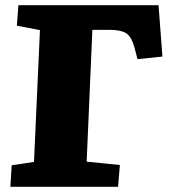

<svg xmlns="http://www.w3.org/2000/svg" viewBox="-20 -720 655 740"><path d="M20 0 25 -83 111 -96 134 -604 45 -621 51 -700H591L606 -502L510 -492L498 -538Q486 -580 465.5 -592.5Q445 -605 402 -605H336L314 -97L442 -84L435 0Z"/></svg>

Font: Literata 12pt ExtraBold
Style: Italic
Weight: 800
Italic angle: -2°
Designer: Latin by Veronika Burian and Jose Scaglione. Greek by Irene Vlachou. Cyrillic by Vera Evstafieva
Foundry: TypeTogether
Version: Version 3.002